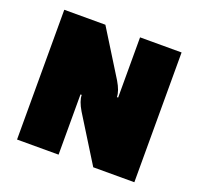

<svg xmlns="http://www.w3.org/2000/svg" viewBox="-112 -747 899 869"><g transform="rotate(20 337.5 -312.5)"><path d="M55 -625H253L389 -406Q414 -364 414 -335H420V-625H620V0H422L286 -219Q261 -261 261 -290H255V0H55Z"/></g></svg>

Font: Changa ExtraBold
Style: Regular
Weight: 800
Designer: Eduardo Rodriguez Tunni
Foundry: Eduardo Rodriguez Tunni
Version: Version 2.002; ttfautohint (v1.5) -l 8 -r 50 -G 220 -x 14 -H